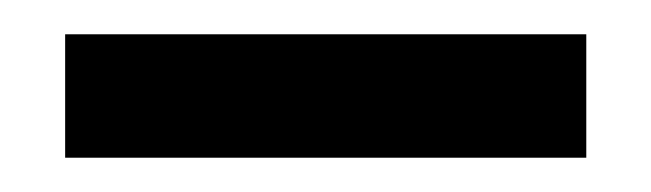

<svg xmlns="http://www.w3.org/2000/svg" viewBox="-20 -733 380 112"><path d="M322 -641V-713H18V-641Z"/></svg>

Font: Be Vietnam Pro
Style: Regular
Weight: 400
Designer: Lam Bao, Tony Le, Vietanh Nguyen
Foundry: Yellow Type Foundry
Version: Version 1.002